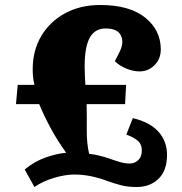

<svg xmlns="http://www.w3.org/2000/svg" viewBox="-20 -735 729 769"><path d="M79 -56Q118 -89 165 -105Q212 -121 245 -123Q208 -175 181.5 -224.5Q155 -274 137 -318H44L51 -395H118Q114 -412 112.5 -426Q111 -440 111 -458Q111 -533 145.5 -591Q180 -649 241 -682Q302 -715 381 -715Q499 -715 561.5 -664.5Q624 -614 624 -537Q624 -499 599 -474Q574 -449 539 -449Q513 -449 485.5 -460.5Q458 -472 440 -490L459 -527Q478 -566 464 -593.5Q450 -621 403 -621Q360 -621 339.5 -584Q319 -547 319 -468Q319 -446 320 -430Q321 -414 322 -395H485L481 -318H327Q328 -270 327.5 -215.5Q327 -161 337 -119Q356 -117 378.5 -111.5Q401 -106 418 -100Q439 -92 460.5 -86Q482 -80 499 -80Q519 -80 533.5 -93.5Q548 -107 548 -132Q548 -158 531 -172Q514 -186 486 -196L512 -262Q582 -245 615.5 -206.5Q649 -168 649 -115Q649 -52 615 -19Q581 14 527 14Q491 14 463 6.5Q435 -1 410 -10Q382 -21 347.5 -28.5Q313 -36 278 -36Q241 -36 196 -22.5Q151 -9 118 14Z"/></svg>

Font: Literata 12pt ExtraBold
Style: Italic
Weight: 800
Italic angle: -2°
Designer: Latin by Veronika Burian and Jose Scaglione. Greek by Irene Vlachou. Cyrillic by Vera Evstafieva
Foundry: TypeTogether
Version: Version 3.002